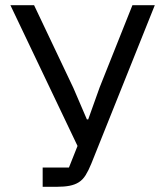

<svg xmlns="http://www.w3.org/2000/svg" viewBox="-20 -718 635 738"><path d="M144 -74H245L278 -157L20 -698H111L262 -380L314 -259H319L363 -382L489 -698H575L331 -89Q320 -62 309 -44.5Q298 -27 283 -17.5Q268 -8 247.5 -4Q227 0 199 0H144Z"/></svg>

Font: IBMPlexSans
Style: Regular
Weight: 400
Designer: Mike Abbink, Paul van der Laan, Pieter van Rosmalen
Foundry: Bold Monday
Version: Version 3.1